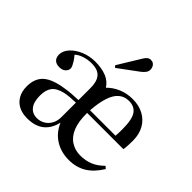

<svg xmlns="http://www.w3.org/2000/svg" viewBox="-191 -967 1173 1173"><g transform="rotate(45 395.5 -380.0)"><path d="M194 14Q152 14 121 -1.5Q90 -17 72 -48Q54 -79 54 -123Q54 -192 95.5 -228.5Q137 -265 230 -278Q253 -282 280.5 -284Q308 -286 337 -287V-388Q337 -430 326 -455Q315 -480 292.5 -491.5Q270 -503 235 -503Q201 -503 170.5 -492.5Q140 -482 124 -466Q140 -447 149 -432.5Q158 -418 162.5 -408Q167 -398 167 -390Q167 -373 152.5 -359.5Q138 -346 112 -346Q84 -346 70 -360.5Q56 -375 56 -399Q56 -432 82.5 -461Q109 -490 152 -508Q195 -526 244 -526Q300 -526 340 -510Q380 -494 402 -459Q434 -491 476 -508.5Q518 -526 568 -526Q622 -526 662.5 -504Q703 -482 725.5 -442Q748 -402 748 -347Q748 -329 747 -307Q746 -285 743 -269H430Q429 -195 448 -148Q467 -101 503 -78Q539 -55 584 -55Q629 -55 666 -70Q703 -85 738 -120L753 -107Q715 -45 666.5 -15.5Q618 14 554 14Q486 14 434.5 -18.5Q383 -51 357 -112Q347 -69 325 -41Q303 -13 270.5 0.5Q238 14 194 14ZM235 -29Q262 -29 285.5 -42.5Q309 -56 323 -81Q337 -106 337 -141V-265Q309 -264 285.5 -262Q262 -260 244 -256Q193 -244 172 -216.5Q151 -189 151 -141Q151 -85 173.5 -57Q196 -29 235 -29ZM431 -293H651Q652 -303 652.5 -320.5Q653 -338 653 -351Q653 -435 630 -468.5Q607 -502 559 -502Q520 -502 493 -478.5Q466 -455 451 -408Q436 -361 431 -293ZM356 -584 345 -596 436 -745Q446 -761 455.5 -767.5Q465 -774 475 -774Q490 -774 499 -767.5Q508 -761 512.5 -750.5Q517 -740 517 -729Q517 -714 507 -701Q497 -688 482 -677Z"/></g></svg>

Font: Literata 60pt
Style: Regular
Weight: 400
Designer: Latin by Veronika Burian and Jose Scaglione. Greek by Irene Vlachou. Cyrillic by Vera Evstafieva.
Foundry: TypeTogether
Version: Version 3.002